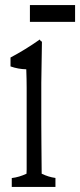

<svg xmlns="http://www.w3.org/2000/svg" viewBox="-20 -680 313 749"><path d="M25.9 14.6Q54.7 11.2 83.5 -2.4Q83.5 -2.4 83.5 -5.9Q84 -7.3 84 -18.6Q84 -60.5 84 -112.8Q84 -219.7 84 -336.9Q84 -370.1 82.5 -409.7Q51.8 -410.2 21 -420.9Q21 -433.6 21 -455.6Q78.1 -485.8 135.3 -525.9Q139.6 -517.1 143.6 -518.1Q142.6 -432.6 141.1 -356.9Q141.1 -272.5 141.1 -198.2Q141.1 -160.6 141.6 -114.3Q142.1 -67.9 142.6 -2.4Q169.4 10.7 196.3 14.2Q196.3 36.6 196.3 49.3Q196.3 49.3 25.9 49.3Q25.9 37.1 25.9 14.6ZM96.7 -660.2H272.9V-594.7H96.7Z"/></svg>

Font: Scarab Serif
Style: Light
Weight: 300
Designer: John Roberts
Foundry: Scarab
Version: 1.0